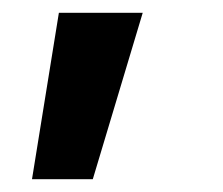

<svg xmlns="http://www.w3.org/2000/svg" viewBox="-20 -123 349 300"><path d="M125 157H30L72 -103H203Z"/></svg>

Font: SUITE ExtraBold
Style: Regular
Weight: 800
Designer: Sun
Foundry: Sun
Version: Version 2.040